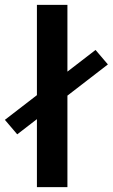

<svg xmlns="http://www.w3.org/2000/svg" viewBox="-66 -770 464 790"><path d="M4.9 -217.3 -45.9 -276.9 327.1 -564.5 377.9 -504.9ZM211.4 0H85.9V-750H211.4Z"/></svg>

Font: Heebo SemiBold
Style: Regular
Weight: 600
Designer: Oded Ezer
Foundry: Ezer Type House
Version: Version 3.100